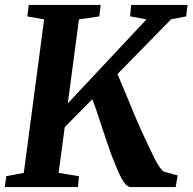

<svg xmlns="http://www.w3.org/2000/svg" viewBox="-24 -763 786 783"><path d="M-4.5 0 1.5 -44.5 73 -58 156 -684 87.5 -696 93 -743H386.5L381 -696L298 -684L252.5 -341.5L573.5 -684L506.5 -696.5L511 -743H741L735 -696L674 -684.5L455 -461Q464.5 -439 477.2 -408.8Q490 -378.5 503.2 -346Q516.5 -313.5 529 -283.8Q541.5 -254 551 -233.5Q568.5 -196.5 582 -167.2Q595.5 -138 606.5 -116.5Q617.5 -95 626.8 -81.5Q636 -68 644.5 -63L700.5 -47.5L692.5 0H509Q498.5 -1 489.5 -10Q480.5 -19 471.8 -35.2Q463 -51.5 453.2 -74.8Q443.5 -98 432 -127Q423.5 -150.5 413.5 -179.5Q403.5 -208.5 393.2 -240Q383 -271.5 372.8 -302Q362.5 -332.5 352.5 -358.5L240 -244.5L215 -58L298 -44.5L294 0Z"/></svg>

Font: Merriweather 28pt
Style: Bold Italic
Weight: 700
Italic angle: -7.8°
Version: Version 2.101